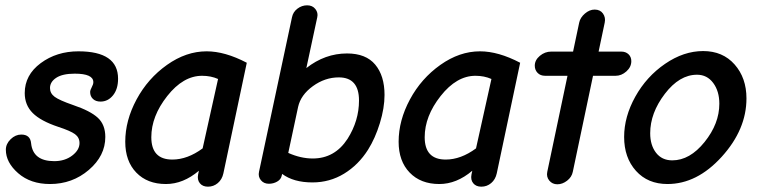

<svg xmlns="http://www.w3.org/2000/svg" viewBox="-20 -686 2855 722"><path d="M168 6Q95 6 48.5 -34.5Q2 -75 2 -123Q2 -145 20 -162.5Q38 -180 60 -180Q94 -180 97 -147Q104 -80 184 -80Q224 -80 251.5 -101Q279 -122 279 -148Q279 -169 262 -181.5Q245 -194 199 -209Q133 -231 103 -261Q73 -291 73 -336Q73 -404 133 -448.5Q193 -493 275 -493Q424 -493 424 -390Q424 -351 405 -327.5Q386 -304 358 -304Q340 -304 329.5 -314Q319 -324 319 -340Q319 -347 325 -358Q331 -369 331 -377Q331 -409 261 -409Q215 -409 191.5 -393.5Q168 -378 168 -355Q168 -335 185.5 -322Q203 -309 255 -291Q320 -269 348 -243Q376 -217 376 -171Q376 -100 314 -47Q252 6 168 6Z M604 6Q534 6 492.5 -37Q451 -80 451 -153Q451 -233 493.5 -312Q536 -391 608 -442Q680 -493 757 -493Q826 -493 908 -450L820 -34Q815 -11 799 2.5Q783 16 762 16Q742 16 731.5 3Q721 -10 725 -30L728 -44Q669 6 604 6ZM628 -86Q685 -86 742 -128L800 -389Q773 -401 740 -401Q669 -401 609 -325Q549 -249 549 -170Q549 -86 628 -86Z M991 5Q972 5 961 -8.5Q950 -22 954 -40L1078 -621Q1082 -641 1098.5 -653.5Q1115 -666 1135 -666Q1155 -666 1166 -652Q1177 -638 1173 -621L1132 -430Q1202 -485 1285 -485Q1356 -485 1391 -443Q1426 -401 1426 -329Q1426 -280 1408.5 -223Q1391 -166 1364 -123Q1328 -66 1274 -33Q1220 0 1155 0Q1084 0 1041 -32L1039 -24Q1036 -11 1022 -3Q1008 5 991 5ZM1156 -90Q1239 -90 1287 -164Q1330 -232 1330 -308Q1330 -395 1254 -395Q1202 -395 1156.5 -362Q1111 -329 1101 -284L1064 -111Q1111 -90 1156 -90Z M1632 6Q1562 6 1520.5 -37Q1479 -80 1479 -153Q1479 -233 1521.5 -312Q1564 -391 1636 -442Q1708 -493 1785 -493Q1854 -493 1936 -450L1848 -34Q1843 -11 1827 2.5Q1811 16 1790 16Q1770 16 1759.5 3Q1749 -10 1753 -30L1756 -44Q1697 6 1632 6ZM1656 -86Q1713 -86 1770 -128L1828 -389Q1801 -401 1768 -401Q1697 -401 1637 -325Q1577 -249 1577 -170Q1577 -86 1656 -86Z M2038 -40 2114 -401H2030Q2012 -401 2001.5 -412Q1991 -423 1991 -439Q1991 -460 2010 -476Q2029 -492 2053 -492H2135L2158 -601Q2162 -620 2179.5 -635Q2197 -650 2216 -650Q2237 -650 2247.5 -635Q2258 -620 2254 -601L2231 -492H2316Q2333 -492 2343.5 -482Q2354 -472 2354 -456Q2354 -434 2335.5 -417.5Q2317 -401 2295 -401H2210L2134 -40Q2130 -20 2112.5 -6.5Q2095 7 2076 7Q2057 7 2045.5 -7Q2034 -21 2038 -40Z M2490 6Q2416 6 2371.5 -43.5Q2327 -93 2327 -171Q2327 -247 2369 -322.5Q2411 -398 2481 -446Q2551 -494 2624 -494Q2698 -494 2742.5 -443.5Q2787 -393 2787 -316Q2787 -199 2694 -96.5Q2601 6 2490 6ZM2508 -83Q2574 -83 2629.5 -152Q2685 -221 2685 -296Q2685 -343 2662 -374Q2639 -405 2601 -405Q2535 -405 2480 -333Q2425 -261 2425 -185Q2425 -140 2447 -111.5Q2469 -83 2508 -83Z"/></svg>

Font: Comic Neue
Style: Bold Italic
Weight: 700
Italic angle: -12°
Designer: Craig Rozynski
Foundry: Craig Rozynski
Version: Version 2.003